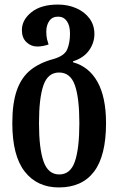

<svg xmlns="http://www.w3.org/2000/svg" viewBox="-20 -569 519 842"><path d="M238 253Q143 253 88.5 183.5Q34 114 34 -29Q34 -117 54 -173.5Q74 -230 114 -262Q154 -294 214 -310Q263 -324 275 -353Q287 -382 287 -422Q287 -457 273 -476.5Q259 -496 235 -496Q209 -496 196 -477Q183 -458 183 -430Q183 -410 186.5 -396Q190 -382 193 -374Q182 -370 169 -367.5Q156 -365 143 -365Q116 -365 96 -384Q76 -403 76 -437Q76 -482 118 -515.5Q160 -549 234 -549Q278 -549 314.5 -533Q351 -517 372.5 -488Q394 -459 394 -420Q394 -381 370.5 -348Q347 -315 300 -300V-296Q370 -277 407.5 -210Q445 -143 445 -29Q445 114 392.5 183.5Q340 253 238 253ZM240 196Q289 196 308.5 139Q328 82 328 -29Q328 -139 308.5 -195Q289 -251 239 -251Q190 -251 170.5 -195Q151 -139 151 -29Q151 82 171 139Q191 196 240 196Z"/></svg>

Font: Noto Serif Georgian ExtraCondensed SemiBold
Style: Regular
Weight: 600
Width: 2
Designer: Monotype Design Team, Akaki Razmadze
Foundry: Google LLC
Version: Version 2.003; ttfautohint (v1.8.4.7-5d5b)